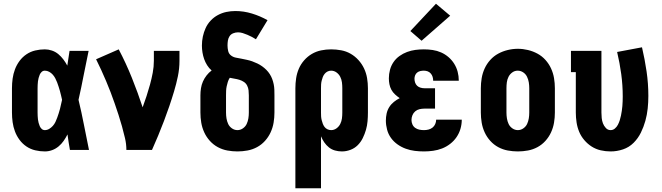

<svg xmlns="http://www.w3.org/2000/svg" viewBox="-20 -802 3540 1027"><path d="M220 8Q194 8 168.5 2Q143 -4 121.5 -18.5Q100 -33 84.5 -54Q69 -75 60 -99Q51 -123 47.5 -148.5Q44 -174 44 -200V-330Q44 -356 47.5 -381.5Q51 -407 60 -431Q69 -455 84.5 -476Q100 -497 121.5 -511.5Q143 -526 168.5 -532Q194 -538 220 -538Q239 -538 258 -531.5Q277 -525 292 -512.5Q307 -500 319 -484Q331 -468 340 -451Q343 -471 346 -490.5Q349 -510 352 -530H454Q440 -465 427.5 -399.5Q415 -334 400 -268Q416 -202 429 -134.5Q442 -67 456 0H354Q350 -21 347 -41.5Q344 -62 341 -83Q332 -65 320.5 -48.5Q309 -32 293.5 -19Q278 -6 259 1Q240 8 220 8ZM220 -106Q232 -106 243 -112.5Q254 -119 262.5 -128.5Q271 -138 276.5 -149.5Q282 -161 286 -172.5Q290 -184 294 -196Q298 -208 301 -220Q304 -232 306.5 -244Q309 -256 312 -268Q309 -280 306.5 -292Q304 -304 300.5 -315.5Q297 -327 293.5 -338.5Q290 -350 285.5 -361.5Q281 -373 275.5 -383.5Q270 -394 262 -403Q254 -412 243 -418Q232 -424 220 -424Q210 -424 203 -417.5Q196 -411 192.5 -402.5Q189 -394 186.5 -385Q184 -376 183 -367Q182 -358 181.5 -348.5Q181 -339 181 -330V-200Q181 -191 181.5 -181.5Q182 -172 183 -163Q184 -154 186.5 -145Q189 -136 192.5 -127.5Q196 -119 203 -112.5Q210 -106 220 -106Z M656 0Q656 -32 648.5 -63.5Q641 -95 632.5 -126Q624 -157 614 -187.5Q604 -218 593.5 -248.5Q583 -279 571.5 -309Q560 -339 547.5 -368.5Q535 -398 521.5 -427.5Q508 -457 494 -485L615 -538Q654 -464 685.5 -385.5Q717 -307 743 -228Q754 -258 764 -288.5Q774 -319 782.5 -350Q791 -381 797 -413Q803 -445 803 -477V-530H940V-477Q940 -435 931.5 -394Q923 -353 911 -313Q899 -273 885.5 -233.5Q872 -194 857 -154.5Q842 -115 826 -76.5Q810 -38 793 0Z M1250 8Q1223 8 1196 3Q1169 -2 1145 -15Q1121 -28 1102.5 -48.5Q1084 -69 1072.5 -94Q1061 -119 1056.5 -146Q1052 -173 1052 -200V-292Q1052 -311 1055 -330Q1058 -349 1065.5 -366Q1073 -383 1085 -398.5Q1097 -414 1112 -425Q1098 -437 1088 -453Q1078 -469 1072 -486Q1066 -503 1063 -521.5Q1060 -540 1060 -558Q1060 -583 1065 -606.5Q1070 -630 1080 -652Q1090 -674 1107 -692Q1124 -710 1145.5 -721.5Q1167 -733 1190.5 -738Q1214 -743 1239 -743Q1284 -743 1328 -729.5Q1372 -716 1411 -694L1349 -592Q1338 -599 1326.5 -605Q1315 -611 1303 -616Q1291 -621 1278.5 -625Q1266 -629 1253 -629Q1240 -629 1227.5 -624Q1215 -619 1208 -608.5Q1201 -598 1199 -585Q1197 -572 1197 -559Q1197 -544 1200.5 -529Q1204 -514 1216 -505Q1228 -496 1242.5 -493.5Q1257 -491 1271.5 -488Q1286 -485 1300.5 -482Q1315 -479 1329 -474Q1343 -469 1356.5 -462.5Q1370 -456 1382 -447.5Q1394 -439 1404.5 -428.5Q1415 -418 1423 -405.5Q1431 -393 1436 -379.5Q1441 -366 1444 -351.5Q1447 -337 1447.5 -322Q1448 -307 1448 -292V-200Q1448 -173 1443.5 -146Q1439 -119 1427.5 -94Q1416 -69 1397.5 -48.5Q1379 -28 1355 -15Q1331 -2 1304 3Q1277 8 1250 8ZM1250 -106Q1266 -106 1279.5 -115.5Q1293 -125 1299.5 -139Q1306 -153 1308.5 -168.5Q1311 -184 1311 -200V-292Q1311 -306 1309.5 -319Q1308 -332 1302 -344Q1296 -356 1285 -363.5Q1274 -371 1261 -375Q1248 -379 1235 -381Q1222 -383 1209 -386Q1202 -375 1198.5 -363.5Q1195 -352 1192.5 -340.5Q1190 -329 1189.5 -316.5Q1189 -304 1189 -292V-200Q1189 -184 1191.5 -168.5Q1194 -153 1200.5 -139Q1207 -125 1220.5 -115.5Q1234 -106 1250 -106Z M1560 205V-330Q1560 -357 1564 -383.5Q1568 -410 1578.5 -434.5Q1589 -459 1607 -479.5Q1625 -500 1648 -513.5Q1671 -527 1697.5 -532.5Q1724 -538 1751 -538Q1778 -538 1805 -533Q1832 -528 1855.5 -514.5Q1879 -501 1897.5 -480.5Q1916 -460 1927.5 -435.5Q1939 -411 1943.5 -384Q1948 -357 1948 -330V-200Q1948 -177 1946 -153.5Q1944 -130 1937.5 -107.5Q1931 -85 1920.5 -63.5Q1910 -42 1893.5 -25.5Q1877 -9 1854.5 -0.5Q1832 8 1809 8Q1790 8 1772 3Q1754 -2 1739.5 -13.5Q1725 -25 1714.5 -40.5Q1704 -56 1697 -73V205ZM1751 -106Q1767 -106 1780 -115.5Q1793 -125 1800 -139Q1807 -153 1809 -168.5Q1811 -184 1811 -200V-330Q1811 -346 1809 -361.5Q1807 -377 1800 -391Q1793 -405 1780 -414.5Q1767 -424 1751 -424Q1741 -424 1732 -419.5Q1723 -415 1716.5 -407Q1710 -399 1706.5 -389.5Q1703 -380 1700.5 -370Q1698 -360 1697.5 -350Q1697 -340 1697 -330V-200Q1697 -190 1697.5 -180Q1698 -170 1700.5 -160Q1703 -150 1706.5 -140.5Q1710 -131 1716 -123Q1722 -115 1731.5 -110.5Q1741 -106 1751 -106Z M2248 8Q2223 8 2198.5 5Q2174 2 2150.5 -6.5Q2127 -15 2106.5 -29.5Q2086 -44 2071.5 -64Q2057 -84 2050.5 -108.5Q2044 -133 2044 -157Q2044 -176 2048 -194.5Q2052 -213 2062 -229Q2072 -245 2087 -257Q2102 -269 2118 -277Q2105 -286 2093 -297Q2081 -308 2073.5 -322Q2066 -336 2063 -351.5Q2060 -367 2060 -383Q2060 -406 2066 -428.5Q2072 -451 2085 -470Q2098 -489 2117 -502.5Q2136 -516 2157.5 -524Q2179 -532 2201.5 -535Q2224 -538 2247 -538Q2271 -538 2294.5 -534.5Q2318 -531 2339.5 -521.5Q2361 -512 2379 -496.5Q2397 -481 2409.5 -461Q2422 -441 2428 -418Q2434 -395 2434 -371Q2434 -371 2434 -370.5Q2434 -370 2434 -370H2297Q2297 -370 2297 -370Q2297 -370 2297 -371Q2297 -381 2294 -391Q2291 -401 2284 -409Q2277 -417 2267.5 -420.5Q2258 -424 2247 -424Q2238 -424 2228.5 -422Q2219 -420 2211.5 -414Q2204 -408 2200.5 -399Q2197 -390 2197 -381Q2197 -370 2200.5 -360Q2204 -350 2211.5 -343Q2219 -336 2229.5 -333Q2240 -330 2250 -330H2307V-221H2250Q2237 -221 2224 -218Q2211 -215 2201 -206.5Q2191 -198 2186 -185.5Q2181 -173 2181 -160Q2181 -148 2186 -136.5Q2191 -125 2201 -118Q2211 -111 2223 -108.5Q2235 -106 2248 -106Q2260 -106 2272 -109Q2284 -112 2293.5 -119.5Q2303 -127 2308 -138.5Q2313 -150 2313 -162H2450Q2450 -137 2443 -113Q2436 -89 2422 -68.5Q2408 -48 2388 -32.5Q2368 -17 2345 -8Q2322 1 2297 4.5Q2272 8 2248 8ZM2235 -584 2175 -636 2312 -782 2388 -718Z M2750 8Q2723 8 2696 3Q2669 -2 2645 -15Q2621 -28 2602.5 -48.5Q2584 -69 2572.5 -94Q2561 -119 2556.5 -146Q2552 -173 2552 -200V-330Q2552 -357 2556.5 -384Q2561 -411 2572.5 -436Q2584 -461 2602.5 -481.5Q2621 -502 2645 -515Q2669 -528 2696 -534.5Q2723 -541 2750 -541Q2777 -541 2804 -534.5Q2831 -528 2855 -515Q2879 -502 2897.5 -481.5Q2916 -461 2927.5 -436Q2939 -411 2943.5 -384Q2948 -357 2948 -330V-200Q2948 -173 2943.5 -146Q2939 -119 2927.5 -94Q2916 -69 2897.5 -48.5Q2879 -28 2855 -15Q2831 -2 2804 3Q2777 8 2750 8ZM2750 -106Q2766 -106 2779.5 -115.5Q2793 -125 2799.5 -139Q2806 -153 2808.5 -168.5Q2811 -184 2811 -200V-330Q2811 -346 2808.5 -361.5Q2806 -377 2799 -391.5Q2792 -406 2778.5 -415Q2765 -424 2749 -424Q2733 -424 2720 -414.5Q2707 -405 2700 -391Q2693 -377 2691 -361.5Q2689 -346 2689 -330V-200Q2689 -184 2691.5 -168.5Q2694 -153 2700.5 -139Q2707 -125 2720.5 -115.5Q2734 -106 2750 -106Z M3246 8Q3219 8 3193 2Q3167 -4 3145 -18Q3123 -32 3105.5 -52.5Q3088 -73 3078 -97Q3068 -121 3064 -147.5Q3060 -174 3060 -200V-416H3034V-530H3197V-200Q3197 -185 3198.5 -170.5Q3200 -156 3205 -142.5Q3210 -129 3220.5 -117.5Q3231 -106 3246 -106Q3259 -106 3269 -114.5Q3279 -123 3285 -134.5Q3291 -146 3295 -158.5Q3299 -171 3301.5 -183.5Q3304 -196 3306 -209Q3308 -222 3309 -234.5Q3310 -247 3310.5 -260Q3311 -273 3311 -286Q3311 -346 3303 -405.5Q3295 -465 3281 -524L3414 -549Q3429 -485 3438.5 -420Q3448 -355 3448 -289Q3448 -255 3444.5 -221.5Q3441 -188 3432 -155.5Q3423 -123 3408 -92.5Q3393 -62 3369 -38Q3345 -14 3312.5 -3Q3280 8 3246 8Z"/></svg>

Font: Iosevka Slab Heavy
Style: Regular
Weight: 900
Monospace: yes
Designer: Belleve Invis
Foundry: Belleve Invis
Version: Version 11.1.0; ttfautohint (v1.8.3)